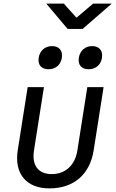

<svg xmlns="http://www.w3.org/2000/svg" viewBox="-20 -1032 640 1062"><path d="M354 -872H437L598 -1012H495L403 -934L333 -1012H236ZM470 -649C509 -649 538 -673 544 -712C550 -752 529 -777 490 -777C451 -777 422 -752 416 -712C410 -673 431 -649 470 -649ZM248 -649C287 -649 316 -673 322 -712C328 -752 307 -777 268 -777C229 -777 200 -752 194 -712C188 -673 209 -649 248 -649ZM253 10C388 10 477 -67 498 -200L553 -550H463L408 -200C395 -117 341 -69 266 -69C192 -69 155 -117 168 -200L223 -550H133L78 -200C58 -71 126 10 253 10Z"/></svg>

Font: JetBrains Mono
Style: Italic
Weight: 400
Italic angle: -9°
Monospace: yes
Designer: Philipp Nurullin, Konstantin Bulenkov
Foundry: JetBrains
Version: Version 2.305